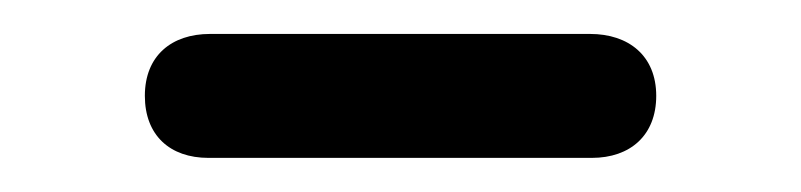

<svg xmlns="http://www.w3.org/2000/svg" viewBox="-20 -365 467 112"><path d="M101.6 -272.9H325.2C347.7 -272.9 362.8 -286.1 362.8 -309.1C362.8 -332.5 346.7 -345.2 324.2 -345.2H102.5C80.1 -345.2 64.5 -332.5 64.5 -309.1C64.5 -286.1 79.1 -272.9 101.6 -272.9Z"/></svg>

Font: Stoke
Style: Regular
Weight: 400
Designer: Nicole Fally
Foundry: Nicole Fally
Version: Version 1.002